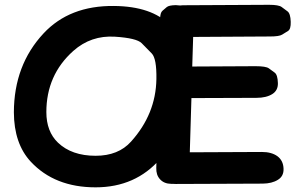

<svg xmlns="http://www.w3.org/2000/svg" viewBox="-20 -761 1248 811"><path d="M465.3 -606Q557.1 -600.1 578.4 -578.6Q599.6 -557.1 620.8 -535.4Q642.1 -513.7 640.6 -426.8Q638.2 -279.3 533.7 -163.1Q480 -103 383.8 -103Q282.7 -103 224.6 -158.7Q175.8 -205.6 175.8 -287.6Q175.8 -444.3 289.6 -545.9Q364.3 -612.3 465.3 -606ZM164.1 -620.1Q39.1 -486.3 38.6 -286.6Q39.1 -154.3 109.9 -78.1Q210.9 30.3 383.8 30.3Q552.7 30.3 657.2 -90.3Q772.5 -223.6 772.9 -426.8Q772.9 -578.1 697.8 -655.3Q621.1 -734.4 461.4 -735.8Q273.9 -737.8 164.1 -620.1ZM741.2 -737.8Q732.9 -738.8 722.7 -739.3Q693.4 -738.8 684.3 -731Q675.3 -723.1 666 -715.3Q656.7 -707.5 656.2 -680.7L640.1 -51.3Q639.2 -22 655.8 -3.9Q672.9 15.1 703.1 15.6H709.5Q715.8 16.1 722.2 16.1L1089.8 14.6Q1128.9 14.2 1153.8 -1.5Q1178.7 -16.6 1177.7 -47.9Q1176.8 -82.5 1151.9 -101.1Q1127 -119.1 1086.4 -119.1L781.7 -117.7L788.6 -346.7L1063 -347.7Q1105 -347.7 1130.4 -363.8Q1154.8 -379.4 1153.8 -410.2Q1152.8 -444.8 1140.4 -454.1Q1127.9 -463.4 1115.5 -472.4Q1103 -481.4 1059.1 -481.4L792 -480L795.9 -605Q938.5 -606 1120.1 -606.9Q1159.2 -606.9 1171.6 -614.7Q1184.1 -622.6 1196.5 -630.1Q1209 -637.7 1208 -668.9Q1207 -703.6 1194.6 -712.9Q1182.1 -722.2 1169.7 -731.4Q1157.2 -740.7 1116.7 -740.7L752 -738.8Q746.6 -738.3 741.2 -737.8Z"/></svg>

Font: Comic Relief
Style: Bold
Weight: 700
Designer: Jeff Davis
Foundry: Loudifier
Version: Version 1.200; ttfautohint (v1.8.4.7-5d5b)